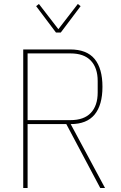

<svg xmlns="http://www.w3.org/2000/svg" viewBox="-20 -947 607 967"><path d="M119 0H97V-698H333Q417 -698 456.5 -650Q496 -602 496 -510Q496 -418 456.5 -370Q417 -322 336 -322L509 0H485L314 -322H119ZM335 -342Q403 -342 437.5 -378.5Q472 -415 472 -481V-539Q472 -605 437.5 -641.5Q403 -678 335 -678H119V-342ZM262 -783 162 -916 176 -927 274 -800 372 -927 386 -916 286 -783Z"/></svg>

Font: IBM Plex Sans Cond Thin
Style: Regular
Weight: 100
Width: 3
Designer: Mike Abbink, Paul van der Laan, Pieter van Rosmalen
Foundry: Bold Monday
Version: Version 1.3